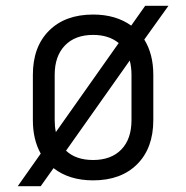

<svg xmlns="http://www.w3.org/2000/svg" viewBox="-20 -610 640 660"><path d="M41 30 120 -82Q93 -130 93 -197V-353Q93 -449 148.5 -504.5Q204 -560 300 -560Q378 -560 431 -522L479 -590H559L476 -474Q507 -424 507 -353V-197Q507 -101 451.5 -45.5Q396 10 300 10Q218 10 164 -32L120 30ZM168 -197Q168 -175 172 -156L388 -462Q354 -490 300 -490Q238 -490 203 -453.5Q168 -417 168 -353ZM300 -60Q362 -60 397 -96Q432 -132 432 -197V-353Q432 -379 426 -402L207 -92Q241 -60 300 -60Z"/></svg>

Font: Tiny Light
Style: Regular
Weight: 300
Monospace: yes
Designer: Philipp Nurullin, Konstantin Bulenkov
Foundry: JetBrains
Version: Version 2.251; ttfautohint (v1.8.4.7-5d5b)